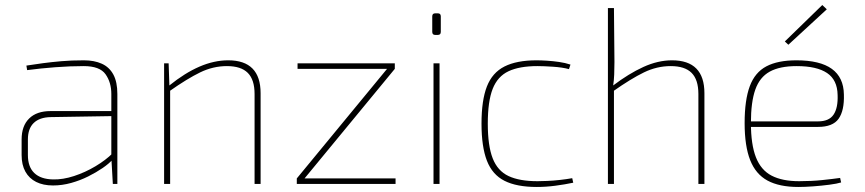

<svg xmlns="http://www.w3.org/2000/svg" viewBox="-20 -732 3441 764"><path d="M314 -492Q355 -492 385 -478.5Q415 -465 431 -435.5Q447 -406 447 -358V0H429L423 -106V-112V-358Q423 -404 400 -436.5Q377 -469 313 -469Q259 -469 200 -464.5Q141 -460 88 -453L85 -471Q117 -476 150.5 -480.5Q184 -485 224 -488.5Q264 -492 314 -492ZM427 -290 426 -270 181 -266Q137 -265 114 -242.5Q91 -220 91 -177V-115Q91 -68 116.5 -43.5Q142 -19 191 -18Q230 -17 274.5 -31.5Q319 -46 360 -70.5Q401 -95 428 -122V-97Q414 -81 388.5 -63.5Q363 -46 331 -30Q299 -14 263 -4Q227 6 191 6Q152 6 124 -8Q96 -22 81 -49Q66 -76 66 -115V-177Q66 -231 96 -260.5Q126 -290 181 -290Z M888 -492Q1017 -492 1017 -361V0H993V-358Q993 -415 966 -442Q939 -469 883 -469Q828 -469 776.5 -444Q725 -419 654 -369V-392Q716 -442 774 -467Q832 -492 888 -492ZM651 -480 654 -392 657 -376V0H633V-480Z M1521 -459 1551 -458 1191 -21 1161 -22ZM1554 -22V0H1161V-22ZM1551 -480V-458H1164V-480Z M1729 -480V0H1705V-480ZM1722 -679Q1734 -679 1734 -667V-605Q1734 -593 1722 -593H1712Q1700 -593 1700 -605V-667Q1700 -679 1712 -679Z M2115 -492Q2133 -492 2156.5 -490.5Q2180 -489 2204.5 -485.5Q2229 -482 2250 -475L2244 -457Q2218 -464 2180.5 -466.5Q2143 -469 2119 -469Q2047 -469 2003.5 -448.5Q1960 -428 1940.5 -378.5Q1921 -329 1921 -240Q1921 -152 1940.5 -102Q1960 -52 2003.5 -31.5Q2047 -11 2119 -11Q2133 -11 2157 -12Q2181 -13 2208 -16Q2235 -19 2257 -23L2261 -5Q2228 2 2190 7Q2152 12 2116 12Q2036 12 1987.5 -12.5Q1939 -37 1917.5 -92.5Q1896 -148 1896 -240Q1896 -333 1917.5 -388Q1939 -443 1987.5 -467.5Q2036 -492 2115 -492Z M2654 -492Q2783 -492 2783 -361V0H2759V-358Q2759 -415 2732 -442Q2705 -469 2649 -469Q2594 -469 2542.5 -444Q2491 -419 2420 -369V-392Q2482 -439 2540 -465.5Q2598 -492 2654 -492ZM2423 -700 2425 -485Q2425 -459 2424 -435.5Q2423 -412 2420 -392L2423 -376V0H2399V-700Z M3149 -492Q3243 -492 3290 -458Q3337 -424 3338 -356Q3340 -292 3317 -259.5Q3294 -227 3235 -227H2957V-249H3235Q3279 -249 3297 -276Q3315 -303 3313 -354Q3312 -414 3271 -441.5Q3230 -469 3150 -469Q3083 -469 3043 -447Q3003 -425 2985.5 -375.5Q2968 -326 2968 -243Q2968 -157 2988 -106Q3008 -55 3050.5 -33Q3093 -11 3160 -11Q3209 -11 3252 -15.5Q3295 -20 3323 -24L3327 -6Q3311 -1 3280.5 3Q3250 7 3216.5 9.5Q3183 12 3157 12Q3081 12 3034 -13.5Q2987 -39 2965 -95Q2943 -151 2943 -242Q2943 -334 2963.5 -389Q2984 -444 3029.5 -468Q3075 -492 3149 -492ZM3252 -712 3270 -695 3117 -554 3103 -567Z"/></svg>

Font: Exo 2 Thin
Style: Regular
Weight: 250
Designer: Natanael Gama
Foundry: Natanael Gama
Version: Version 2.010